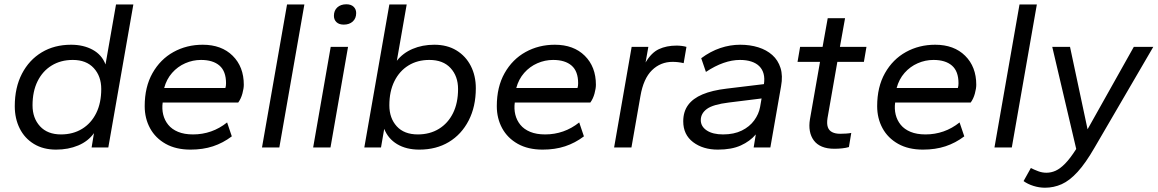

<svg xmlns="http://www.w3.org/2000/svg" viewBox="-20 -689 5408 897"><path d="M242 10Q182 10 138.5 -16.5Q95 -43 72 -89Q49 -135 49 -193Q49 -280 82.5 -344.5Q116 -409 175 -444.5Q234 -480 312 -480Q370 -480 413 -456.5Q456 -433 473 -388L522 -668H603L486 0H408L419 -67Q392 -29 345.5 -9.5Q299 10 242 10ZM265 -61Q321 -61 363.5 -87Q406 -113 429.5 -160.5Q453 -208 453 -273Q453 -333 418 -371Q383 -409 320 -409Q264 -409 221.5 -383Q179 -357 155.5 -309.5Q132 -262 132 -197Q132 -137 167 -99Q202 -61 265 -61Z M870 10Q802 10 754 -17Q706 -44 681 -90Q656 -136 656 -193Q656 -283 692.5 -347.5Q729 -412 790.5 -446Q852 -480 927 -480Q1015 -480 1067 -428.5Q1119 -377 1119 -293Q1119 -276 1112.5 -252Q1106 -228 1093 -210H740Q736 -180 742.5 -153.5Q749 -127 766 -106Q783 -85 812 -73Q841 -61 882 -61Q926 -61 966 -75Q1006 -89 1041 -117L1063 -52Q1022 -21 975 -5.5Q928 10 870 10ZM747 -278H1033Q1036 -287 1036 -300Q1036 -356 1005.5 -382.5Q975 -409 919 -409Q881 -409 845.5 -393.5Q810 -378 784 -348.5Q758 -319 747 -278Z M1204 0 1321 -668H1402L1285 0Z M1443 0 1525 -470H1606L1524 0ZM1586 -574Q1564 -574 1552 -585.5Q1540 -597 1540 -615Q1540 -640 1556 -654.5Q1572 -669 1598 -669Q1620 -669 1632 -657.5Q1644 -646 1644 -628Q1644 -603 1628 -588.5Q1612 -574 1586 -574Z M1939 10Q1878 10 1835.5 -15.5Q1793 -41 1775 -87L1760 0H1682L1799 -668H1880L1834 -405Q1862 -441 1907.5 -460.5Q1953 -480 2009 -480Q2069 -480 2112.5 -453.5Q2156 -427 2179.5 -381Q2203 -335 2203 -277Q2203 -191 2169.5 -126Q2136 -61 2077 -25.5Q2018 10 1939 10ZM1932 -61Q1988 -61 2030.5 -87Q2073 -113 2096.5 -160.5Q2120 -208 2120 -273Q2120 -333 2085 -371Q2050 -409 1986 -409Q1930 -409 1888 -383Q1846 -357 1822.5 -309.5Q1799 -262 1799 -197Q1799 -137 1833.5 -99Q1868 -61 1932 -61Z M2515 10Q2447 10 2399 -17Q2351 -44 2326 -90Q2301 -136 2301 -193Q2301 -283 2337.5 -347.5Q2374 -412 2435.5 -446Q2497 -480 2572 -480Q2660 -480 2712 -428.5Q2764 -377 2764 -293Q2764 -276 2757.5 -252Q2751 -228 2738 -210H2385Q2381 -180 2387.5 -153.5Q2394 -127 2411 -106Q2428 -85 2457 -73Q2486 -61 2527 -61Q2571 -61 2611 -75Q2651 -89 2686 -117L2708 -52Q2667 -21 2620 -5.5Q2573 10 2515 10ZM2392 -278H2678Q2681 -287 2681 -300Q2681 -356 2650.5 -382.5Q2620 -409 2564 -409Q2526 -409 2490.5 -393.5Q2455 -378 2429 -348.5Q2403 -319 2392 -278Z M2849 0 2931 -470H3009L2996 -397Q3023 -443 3058.5 -459.5Q3094 -476 3141 -476Q3152 -476 3164.5 -474.5Q3177 -473 3187 -470L3174 -394Q3161 -397 3148 -398.5Q3135 -400 3122 -400Q3066 -400 3026 -361Q2986 -322 2972 -240L2930 0Z M3334 10Q3264 10 3218 -25Q3172 -60 3172 -122Q3172 -167 3194.5 -198Q3217 -229 3262 -248Q3307 -267 3375 -275L3549 -296Q3553 -323 3547.5 -344Q3542 -365 3527.5 -379.5Q3513 -394 3490 -401.5Q3467 -409 3437 -409Q3400 -409 3360 -395Q3320 -381 3278 -353L3256 -417Q3299 -449 3345 -464.5Q3391 -480 3438 -480Q3484 -480 3522.5 -468Q3561 -456 3588 -432Q3615 -408 3626.5 -371.5Q3638 -335 3629 -286L3579 0H3501L3511 -61Q3484 -29 3441 -9.5Q3398 10 3334 10ZM3358 -61Q3409 -61 3445.5 -79Q3482 -97 3503.5 -126.5Q3525 -156 3531 -189L3538 -229L3385 -210Q3311 -201 3282.5 -180Q3254 -159 3254 -128Q3254 -98 3282 -79.5Q3310 -61 3358 -61Z M3878 6Q3844 6 3820 -4Q3796 -14 3782 -33Q3768 -52 3763.5 -77Q3759 -102 3764 -132L3811 -400H3706L3718 -470H3823L3847 -604H3928L3904 -470H4028L4016 -400H3892L3846 -137Q3842 -111 3847.5 -95Q3853 -79 3868 -71.5Q3883 -64 3905 -64Q3918 -64 3933 -65Q3948 -66 3957 -68L3946 -2Q3933 2 3915 4Q3897 6 3878 6Z M4292 10Q4224 10 4176 -17Q4128 -44 4103 -90Q4078 -136 4078 -193Q4078 -283 4114.5 -347.5Q4151 -412 4212.5 -446Q4274 -480 4349 -480Q4437 -480 4489 -428.5Q4541 -377 4541 -293Q4541 -276 4534.5 -252Q4528 -228 4515 -210H4162Q4158 -180 4164.5 -153.5Q4171 -127 4188 -106Q4205 -85 4234 -73Q4263 -61 4304 -61Q4348 -61 4388 -75Q4428 -89 4463 -117L4485 -52Q4444 -21 4397 -5.5Q4350 10 4292 10ZM4169 -278H4455Q4458 -287 4458 -300Q4458 -356 4427.5 -382.5Q4397 -409 4341 -409Q4303 -409 4267.5 -393.5Q4232 -378 4206 -348.5Q4180 -319 4169 -278Z M4626 0 4743 -668H4824L4707 0Z M4862 188Q4835 188 4808 179.5Q4781 171 4762 157L4796 96Q4812 104 4830.5 111Q4849 118 4869 118Q4891 118 4912 108.5Q4933 99 4956.5 75Q4980 51 5008 7L4896 -470H4979L5061 -85L5277 -470H5368L5094 0Q5052 73 5014.5 114Q4977 155 4940 171.5Q4903 188 4862 188Z"/></svg>

Font: Gantari
Style: Italic
Weight: 400
Italic angle: -10°
Designer: Anugrah Pasau
Foundry: Lafontype
Version: Version 1.000; ttfautohint (v1.8.3)